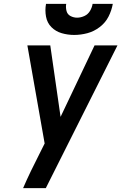

<svg xmlns="http://www.w3.org/2000/svg" viewBox="-20 -969 625 989"><path d="M99 0H216Q308 -184 400.5 -367.5Q493 -551 585 -735H467L292 -367L239 -735H121L210 -230L182 -174Q160 -131 139 -87.5Q118 -44 99 0ZM362 -789Q396 -789 430 -798Q464 -807 493.5 -829.5Q523 -852 539 -883.5Q555 -915 561 -949H457Q454 -930 443.5 -912.5Q433 -895 414.5 -886.5Q396 -878 377 -878Q359 -878 343 -886.5Q327 -895 322.5 -913Q318 -931 321 -949H217Q211 -916 217 -883.5Q223 -851 245 -829Q267 -807 298 -798Q329 -789 362 -789Z"/></svg>

Font: Iosevka Sparkle SmBdObl
Style: Regular
Weight: 600
Italic angle: -9°
Designer: Belleve Invis
Foundry: Belleve Invis
Version: Version 4.5.0; ttfautohint (v1.8.3)